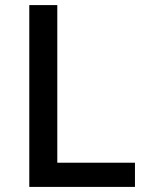

<svg xmlns="http://www.w3.org/2000/svg" viewBox="-20 -734 578 754"><path d="M95 0V-714H205V-95H510V0Z"/></svg>

Font: Noto Sans Javanese Medium
Style: Regular
Weight: 500
Version: Version 2.004